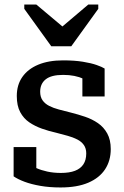

<svg xmlns="http://www.w3.org/2000/svg" viewBox="-20 -815 546 846"><path d="M206 -611H294L413 -776V-795H369L218 -667L290 -669L140 -795H87V-776ZM360 -139Q360 -161 349.5 -176Q339 -191 320.5 -200.5Q302 -210 278.5 -216.5Q255 -223 228 -230Q196 -237 165 -248Q134 -259 109 -276Q84 -293 69 -321Q54 -349 54 -392Q54 -441 78.5 -476Q103 -511 148.5 -530Q194 -549 258 -549Q308 -549 345 -543Q382 -537 406 -528.5Q430 -520 441 -513V-390H343V-491Q354 -491 361.5 -488Q369 -485 373 -479Q377 -473 378 -464.5Q379 -456 378 -446Q367 -459 348.5 -467.5Q330 -476 307.5 -480.5Q285 -485 258 -485Q206 -485 181.5 -465.5Q157 -446 157 -411Q157 -388 167.5 -373Q178 -358 196.5 -348.5Q215 -339 239.5 -332.5Q264 -326 292 -319Q324 -311 355 -300.5Q386 -290 411.5 -272.5Q437 -255 452.5 -227Q468 -199 468 -158Q468 -107 443 -69Q418 -31 369 -10Q320 11 247 11Q198 11 158 4Q118 -3 88.5 -14Q59 -25 40 -38V-167H140V-34Q124 -41 115 -49.5Q106 -58 102.5 -66.5Q99 -75 100 -83Q101 -91 105 -97Q119 -84 140 -74.5Q161 -65 188.5 -59Q216 -53 248 -53Q286 -53 310.5 -62.5Q335 -72 347.5 -91Q360 -110 360 -139Z"/></svg>

Font: Roboto Serif SemiCondensed Medium
Style: Regular
Weight: 500
Width: 4
Designer: Greg Gazdowicz
Foundry: Commercial Type
Version: Version 1.007